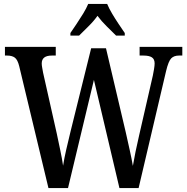

<svg xmlns="http://www.w3.org/2000/svg" viewBox="-20 -951 946 971"><path d="M77 -617Q69 -649 55 -659.5Q41 -670 16 -670H5V-714H262V-670H242Q191 -670 191 -630Q191 -621 193.5 -608Q196 -595 198 -583L267 -276Q276 -233 285 -190.5Q294 -148 299 -113Q305 -151 315 -194.5Q325 -238 337 -287L441 -707H516L616 -282Q627 -233 636.5 -190Q646 -147 652 -112Q658 -147 665.5 -184Q673 -221 684 -268L753 -569Q756 -583 759 -601.5Q762 -620 762 -630Q762 -652 748 -661Q734 -670 706 -670H686V-714H902V-670H885Q860 -670 846 -656Q832 -642 820 -592L681 0H584L455 -547L324 0H225ZM336 -784Q349 -803 366.5 -829Q384 -855 400.5 -882Q417 -909 426 -931H522Q531 -909 547 -882Q563 -855 580.5 -829Q598 -803 611 -784V-771H567Q545 -793 519 -818.5Q493 -844 473 -871Q454 -844 428 -818.5Q402 -793 380 -771H336Z"/></svg>

Font: Noto Serif Tamil Condensed Medium
Style: Regular
Weight: 500
Width: 3
Designer: Indian Type Foundry, Tom Grace, and the Monotype Design Team
Foundry: Monotype Imaging Inc.
Version: Version 2.004; ttfautohint (v1.8.4.7-5d5b)